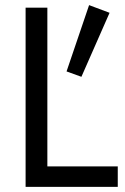

<svg xmlns="http://www.w3.org/2000/svg" viewBox="-20 -730 490 750"><path d="M328 -710 408 -680 298 -430 240 -451ZM80 -700H165V-80H440V0H80Z"/></svg>

Font: Von Book
Style: Regular
Weight: 400
Version: Version 4.000; ttfautohint (v1.8.4.7-5d5b)